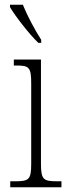

<svg xmlns="http://www.w3.org/2000/svg" viewBox="-20 -786 286 806"><path d="M141 -606H153V-619C128 -657 94 -721 76 -766H22V-756C42 -721 103 -642 141 -606ZM23 0H238V-25H222C162 -25 152 -31 152 -99V-536H38V-511H48C102 -511 111 -504 111 -436V-98C111 -31 101 -25 42 -25H23Z"/></svg>

Font: Noto Serif Armenian Condensed ExtraLight
Style: Regular
Weight: 200
Width: 3
Designer: Monotype Design Team
Foundry: Monotype Imaging Inc.
Version: Version 2.008